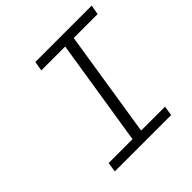

<svg xmlns="http://www.w3.org/2000/svg" viewBox="-173 -804 949 949"><g transform="rotate(-45 301.0 -330.0)"><path d="M103 0 110.8 -50.8H277.8L366.2 -609.9H199.2L208 -660.2H602.1L592.8 -609.9H425.8L337.9 -50.8H504.9L497.1 0Z"/></g></svg>

Font: Office Code Pro Light Italic
Style: Regular
Weight: 300
Italic angle: -9°
Designer: Nathan Rutzky & Paul D. Hunt
Foundry: Adobe Systems Incorporated
Version: Version 1.004;PS 001.004;hotconv 1.0.70;makeotf.lib2.5.58329